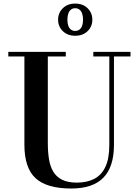

<svg xmlns="http://www.w3.org/2000/svg" viewBox="-20 -1040 782 1074"><path d="M710 -750V-724H617.5V-230Q617.5 -106.5 558.2 -46Q499 14.5 378.5 14.5Q242 14.5 179.2 -43Q116.5 -100.5 116.5 -230V-724H26.5V-750H348V-724H247.5V-240Q247.5 -190.5 254 -149.8Q260.5 -109 278 -79.8Q295.5 -50.5 327.5 -34.5Q359.5 -18.5 410 -18.5Q465.5 -18.5 506.2 -39Q547 -59.5 569.2 -106Q591.5 -152.5 591.5 -230V-724H502V-750ZM400.5 -840Q358 -840 331.5 -865.8Q305 -891.5 305 -929.5Q305 -968 331.5 -994Q358 -1020 400.5 -1020Q443.5 -1020 470 -994Q496.5 -968 496.5 -929.5Q496.5 -891.5 470 -865.8Q443.5 -840 400.5 -840ZM400.5 -867Q414.5 -867 424.5 -874.5Q434.5 -882 439.5 -896Q444.5 -910 444.5 -929.5Q444.5 -949.5 439.5 -964Q434.5 -978.5 424.5 -986.2Q414.5 -994 400.5 -994Q386.5 -994 376.8 -986.2Q367 -978.5 362 -964Q357 -949.5 357 -929.5Q357 -910 362 -896Q367 -882 376.8 -874.5Q386.5 -867 400.5 -867Z"/></svg>

Font: Bodoni Moda SC 9pt SemiBold
Style: Regular
Weight: 600
Designer: Owen Earl
Foundry: indestructible type
Version: Version 2.005